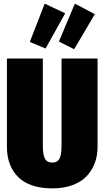

<svg xmlns="http://www.w3.org/2000/svg" viewBox="-20 -1018 575 1057"><path d="M226.1 -998 338.9 -944.8 231 -751 144 -787.1ZM392.1 -998 502 -939.9 388.2 -747.1 304.2 -789.1ZM517.1 -695.8V-210Q517.1 -161.6 502 -120.6Q486.8 -79.6 457 -48.1Q427.2 -16.6 378.9 1.2Q330.6 19 268.1 19Q144 19 81.1 -42.5Q18.1 -104 18.1 -210V-695.8H215.8V-215.8Q215.8 -166.5 227.3 -144.8Q238.8 -123 268.1 -123Q296.4 -123 307.6 -144.8Q318.8 -166.5 318.8 -215.8V-695.8Z"/></svg>

Font: Fira Sans Compressed Heavy
Style: Regular
Weight: 900
Width: 1
Designer: Carrois Corporate & Edenspiekermann AG
Foundry: Carrois Corporate GbR & Edenspiekermann AG
Version: Version 4.203;PS 004.203;hotconv 1.0.88;makeotf.lib2.5.64775